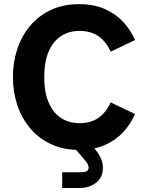

<svg xmlns="http://www.w3.org/2000/svg" viewBox="-20 -726 736 943"><path d="M285.6 120.1V197.3H372.1Q418.5 197.3 451.9 171.4Q485.4 145.5 485.4 98.6Q485.4 74.2 475.6 51.8Q465.8 29.3 449.2 9.8L397.9 -50.3L347.7 2.9L398.9 63Q408.7 73.7 412.1 83.5Q415.5 93.3 415.5 98.6Q415.5 102.5 410.2 111.3Q404.8 120.1 372.1 120.1ZM523.4 -223.1Q502.4 -174.8 464.6 -147.9Q426.8 -121.1 370.6 -121.1Q318.8 -121.1 279.8 -146.5Q240.7 -171.9 219 -222.4Q197.3 -272.9 197.3 -347.7Q197.3 -422.9 219 -473.1Q240.7 -523.4 279.8 -548.8Q318.8 -574.2 370.6 -574.2Q426.8 -574.2 464.6 -547.4Q502.4 -520.5 523.4 -472.2L643.1 -529.3Q621.6 -579.1 584.5 -618.9Q547.4 -658.7 493.9 -682.1Q440.4 -705.6 369.6 -705.6Q290 -705.6 229.2 -676.8Q168.5 -647.9 127 -598.1Q85.4 -548.3 64.5 -483.9Q43.5 -419.4 43.5 -347.7Q43.5 -275.9 64.5 -211.4Q85.4 -147 127 -97.2Q168.5 -47.4 229.2 -18.6Q290 10.3 369.6 10.3Q440.4 10.3 493.9 -13.2Q547.4 -36.6 584.5 -76.4Q621.6 -116.2 643.1 -166Z"/></svg>

Font: Estedad-VF-FD Black
Style: Regular
Weight: 900
Designer: Amin Abedi
Version: Version 4.000